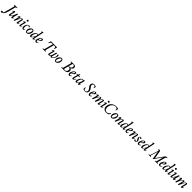

<svg xmlns="http://www.w3.org/2000/svg" viewBox="1656 -5949 11377 11377"><g transform="rotate(45 7345.0 -260.0)"><path d="M-137 205C-14 205 84 56 127 -105L249 -572C259 -609 271 -628 341 -628C351 -628 360 -668 351 -668C311 -666 271 -666 231 -666C192 -666 152 -666 112 -668C102 -668 93 -628 102 -628C171 -628 173 -609 163 -572L95 -311C30 -63 -17 120 -75 151C-77 122 -101 97 -131 97C-164 97 -195 119 -195 155C-195 189 -166 205 -137 205Z M333 13C384 13 458 -77 526 -183L505 -100C495 -64 494 -51 494 -36C494 -6 505 13 529 13C566 13 628 -42 655 -82C659 -88 637 -106 632 -101C608 -74 592 -62 582 -62C572 -62 572 -77 582 -117L659 -405C659 -413 648 -416 622 -416C600 -416 589 -412 587 -405C570 -345 554 -298 537 -266C499 -188 413 -55 378 -55C371 -55 367 -63 367 -76C367 -90 372 -118 384 -160L425 -310C433 -342 435 -359 435 -373C435 -401 422 -416 402 -416C363 -416 303 -359 278 -321C272 -313 294 -294 300 -302C324 -329 338 -341 347 -341C357 -341 358 -332 353 -311L295 -95C289 -73 286 -54 286 -41C286 -5 302 13 333 13Z M748 13C771 13 785 9 787 0C814 -86 853 -168 898 -249C943 -330 978 -372 1003 -372C1011 -372 1016 -365 1016 -351C1016 -340 1012 -318 1003 -284L955 -100C947 -71 944 -48 944 -31C944 -1 955 13 978 13C1016 13 1077 -43 1104 -82C1107 -87 1087 -107 1081 -101C1057 -74 1040 -62 1031 -62C1021 -62 1023 -79 1035 -122L1075 -279C1083 -311 1089 -342 1089 -359C1089 -398 1070 -416 1031 -416C972 -416 911 -349 846 -214L843 -216L867 -310C875 -338 880 -360 880 -376C880 -404 869 -416 847 -416C807 -416 747 -360 720 -321C715 -313 736 -295 743 -302C767 -329 785 -341 793 -341C802 -341 805 -331 799 -311L716 -2C714 8 725 13 748 13Z M1327 -493C1359 -493 1385 -519 1385 -551C1385 -583 1359 -609 1327 -609C1294 -609 1269 -583 1269 -551C1269 -519 1294 -493 1327 -493ZM1209 13C1247 13 1305 -44 1334 -83C1339 -89 1317 -108 1311 -102C1287 -73 1272 -59 1263 -59C1251 -59 1251 -77 1264 -126L1313 -313C1320 -339 1324 -360 1324 -376C1324 -404 1313 -416 1290 -416C1251 -416 1191 -359 1166 -321C1160 -313 1181 -294 1187 -301C1210 -328 1226 -341 1235 -341C1245 -341 1245 -329 1237 -299L1184 -94C1177 -67 1173 -46 1173 -29C1173 -1 1185 13 1209 13Z M1496 13C1539 13 1580 -11 1617 -56C1622 -63 1604 -81 1598 -73C1577 -49 1552 -35 1528 -35C1489 -35 1467 -78 1467 -157C1467 -287 1515 -382 1579 -382C1593 -382 1604 -377 1610 -370C1613 -365 1616 -351 1617 -334C1621 -326 1629 -322 1639 -322C1658 -322 1679 -341 1679 -364C1679 -394 1645 -416 1600 -416C1490 -416 1389 -277 1389 -128C1389 -45 1433 13 1496 13Z M1790 13C1917 13 2016 -127 2016 -265C2016 -353 1978 -416 1901 -416C1791 -416 1680 -276 1680 -152C1680 -56 1718 13 1790 13ZM1802 -36C1764 -36 1748 -59 1748 -106C1748 -204 1839 -372 1903 -372C1935 -372 1950 -347 1950 -293C1950 -198 1860 -36 1802 -36Z M2110 13C2171 13 2240 -76 2286 -149L2291 -145C2283 -107 2275 -69 2275 -40C2275 -9 2281 13 2308 13C2342 13 2380 -28 2430 -87C2435 -93 2413 -113 2407 -105C2387 -79 2370 -60 2359 -60C2353 -60 2350 -66 2350 -75C2350 -83 2352 -94 2355 -108L2480 -704C2481 -709 2482 -713 2482 -718C2482 -722 2479 -725 2474 -725C2471 -725 2465 -725 2457 -721C2429 -709 2390 -699 2359 -699C2350 -699 2350 -670 2359 -670C2380 -670 2390 -657 2390 -632C2390 -622 2388 -609 2384 -588L2343 -393C2328 -408 2310 -416 2291 -416C2170 -416 2047 -211 2047 -77C2047 -32 2066 13 2110 13ZM2153 -45C2137 -45 2129 -61 2129 -94C2129 -189 2201 -381 2282 -381C2302 -381 2320 -369 2332 -342L2312 -246C2284 -182 2198 -45 2153 -45Z M2577 13C2628 13 2666 -19 2711 -81C2715 -86 2696 -104 2691 -97C2664 -65 2634 -40 2606 -40C2573 -40 2556 -72 2556 -118C2556 -134 2557 -150 2563 -174C2652 -194 2774 -262 2774 -354C2774 -396 2749 -416 2709 -416C2594 -416 2480 -234 2480 -106C2480 -31 2518 13 2577 13ZM2572 -210C2591 -276 2631 -374 2674 -374C2688 -374 2696 -362 2696 -341C2696 -275 2629 -227 2572 -210Z M3123 3C3164 1 3205 0 3245 0C3287 0 3327 1 3368 3C3376 3 3386 -38 3378 -38C3315 -38 3302 -50 3313 -95L3451 -624H3519C3575 -624 3603 -593 3603 -541C3603 -529 3600 -514 3596 -494C3596 -483 3633 -484 3636 -494L3678 -653C3678 -665 3671 -667 3644 -667C3568 -667 3493 -666 3417 -666C3341 -666 3266 -667 3190 -667C3167 -667 3160 -665 3157 -653L3114 -494C3114 -483 3152 -485 3154 -494C3177 -581 3226 -624 3299 -624H3367L3229 -95C3218 -54 3202 -38 3133 -38C3125 -38 3115 3 3123 3Z M3646 13C3687 13 3733 -6 3778 -48C3777 -13 3787 13 3829 13C3913 13 4005 -90 4053 -208C4072 -256 4084 -306 4084 -345C4084 -379 4071 -416 4036 -416C4010 -416 3997 -401 3997 -371C4011 -345 4016 -314 4016 -279C4016 -226 3999 -172 3960 -113C3929 -66 3902 -40 3875 -40C3858 -40 3845 -52 3845 -75C3845 -83 3846 -92 3855 -126L3929 -404C3929 -412 3917 -416 3894 -416C3871 -416 3859 -411 3856 -401L3799 -183C3791 -155 3782 -132 3768 -108C3750 -78 3722 -40 3692 -40C3672 -40 3663 -52 3663 -74C3663 -84 3664 -93 3676 -135L3722 -310C3730 -340 3733 -358 3733 -373C3733 -401 3720 -416 3700 -416C3661 -416 3601 -360 3575 -321C3570 -314 3591 -295 3597 -302C3621 -328 3636 -341 3644 -341C3650 -341 3654 -336 3654 -330C3654 -323 3652 -317 3651 -311L3597 -108C3586 -69 3584 -58 3584 -47C3584 -13 3601 13 3646 13Z M4218 13C4345 13 4444 -127 4444 -265C4444 -353 4406 -416 4329 -416C4219 -416 4108 -276 4108 -152C4108 -56 4146 13 4218 13ZM4230 -36C4192 -36 4176 -59 4176 -106C4176 -204 4267 -372 4331 -372C4363 -372 4378 -347 4378 -293C4378 -198 4288 -36 4230 -36Z M4694 3C4733 1 4772 0 4811 0C4852 0 4892 3 4933 3C5095 3 5209 -68 5209 -207C5209 -276 5174 -320 5111 -357L5113 -362C5194 -384 5253 -442 5253 -538C5253 -621 5185 -666 5097 -666H4865C4856 -666 4846 -625 4855 -625C4929 -625 4929 -606 4920 -572L4793 -94C4783 -56 4773 -37 4704 -37C4695 -37 4686 3 4694 3ZM4952 -372 5014 -602C5019 -623 5030 -634 5047 -634C5117 -634 5168 -611 5168 -532C5168 -430 5088 -372 4987 -372ZM4931 -32C4896 -32 4879 -49 4879 -81C4879 -93 4881 -107 4886 -123L4943 -339H4971C5057 -339 5118 -308 5118 -222C5118 -96 5045 -32 4931 -32Z M5363 13C5414 13 5452 -19 5497 -81C5501 -86 5482 -104 5477 -97C5450 -65 5420 -40 5392 -40C5359 -40 5342 -72 5342 -118C5342 -134 5343 -150 5349 -174C5438 -194 5560 -262 5560 -354C5560 -396 5535 -416 5495 -416C5380 -416 5266 -234 5266 -106C5266 -31 5304 13 5363 13ZM5358 -210C5377 -276 5417 -374 5460 -374C5474 -374 5482 -362 5482 -341C5482 -275 5415 -227 5358 -210Z M5654 13C5718 13 5770 -51 5820 -131C5825 -140 5803 -157 5797 -148C5752 -86 5718 -54 5700 -54C5691 -54 5686 -61 5686 -75C5686 -84 5688 -96 5692 -110L5755 -352H5861C5871 -352 5879 -397 5871 -397H5767L5792 -491C5792 -506 5756 -508 5751 -500L5696 -402L5622 -386C5608 -383 5604 -352 5615 -352H5682L5611 -80C5608 -70 5607 -57 5607 -44C5607 -16 5624 13 5654 13Z M5928 13C5972 13 6028 -33 6095 -125L6101 -122L6086 -80C6081 -63 6077 -45 6077 -28C6077 0 6087 13 6108 13C6143 13 6209 -35 6239 -81C6243 -88 6222 -106 6216 -99C6192 -73 6175 -57 6164 -57C6157 -57 6153 -62 6153 -72C6153 -78 6154 -84 6157 -94L6243 -420C6247 -436 6179 -436 6174 -420L6164 -391C6149 -405 6132 -412 6112 -412C5989 -412 5865 -209 5865 -75C5865 -28 5886 13 5928 13ZM5971 -45C5956 -45 5948 -63 5948 -99C5948 -194 6023 -377 6100 -377C6123 -377 6139 -366 6151 -344L6130 -268C6122 -239 6110 -210 6094 -180C6070 -136 6008 -45 5971 -45Z M6681 13C6805 13 6872 -53 6872 -173C6872 -239 6851 -296 6792 -365C6722 -445 6701 -485 6701 -529C6701 -592 6747 -643 6803 -643C6857 -643 6899 -597 6899 -543C6899 -533 6899 -521 6898 -512C6898 -502 6932 -500 6935 -512C6945 -563 6951 -601 6953 -642C6942 -642 6923 -643 6901 -653C6878 -664 6841 -677 6796 -677C6693 -677 6620 -608 6620 -497C6620 -440 6640 -400 6715 -310C6778 -236 6797 -198 6797 -148C6797 -74 6750 -20 6681 -20C6610 -20 6569 -66 6569 -144C6569 -164 6571 -174 6572 -181C6572 -187 6538 -190 6535 -179C6526 -144 6518 -104 6518 -71L6517 -36C6569 -3 6622 13 6681 13Z M7050 13C7101 13 7139 -19 7184 -81C7188 -86 7169 -104 7164 -97C7137 -65 7107 -40 7079 -40C7046 -40 7029 -72 7029 -118C7029 -134 7030 -150 7036 -174C7125 -194 7247 -262 7247 -354C7247 -396 7222 -416 7182 -416C7067 -416 6953 -234 6953 -106C6953 -31 6991 13 7050 13ZM7045 -210C7064 -276 7104 -374 7147 -374C7161 -374 7169 -362 7169 -341C7169 -275 7102 -227 7045 -210Z M7317 13C7342 13 7354 8 7356 0C7381 -77 7411 -144 7436 -193C7469 -257 7535 -372 7576 -372C7584 -372 7589 -365 7589 -351C7589 -340 7584 -317 7576 -284L7501 -2C7498 8 7509 13 7532 13C7556 13 7570 9 7573 1C7609 -97 7641 -168 7669 -221C7705 -284 7756 -372 7793 -372C7801 -372 7806 -365 7806 -351C7806 -340 7801 -316 7793 -284L7745 -100C7735 -64 7733 -51 7733 -36C7733 -6 7743 13 7768 13C7806 13 7867 -43 7893 -82C7898 -89 7876 -108 7871 -101C7847 -74 7830 -62 7820 -62C7810 -62 7811 -75 7817 -100L7868 -295C7874 -321 7878 -342 7878 -359C7878 -398 7860 -416 7821 -416C7761 -416 7699 -349 7634 -215L7629 -217L7647 -295C7654 -321 7657 -342 7657 -359C7657 -398 7640 -416 7607 -416C7573 -416 7540 -397 7504 -356C7472 -317 7443 -271 7419 -215L7414 -217L7438 -310C7447 -342 7449 -359 7449 -373C7449 -401 7436 -416 7416 -416C7376 -416 7316 -360 7289 -321C7284 -314 7306 -296 7312 -302C7336 -329 7354 -341 7362 -341C7371 -341 7373 -330 7368 -311L7285 -2C7282 8 7293 13 7317 13Z M8119 -493C8151 -493 8177 -519 8177 -551C8177 -583 8151 -609 8119 -609C8086 -609 8061 -583 8061 -551C8061 -519 8086 -493 8119 -493ZM8001 13C8039 13 8097 -44 8126 -83C8131 -89 8109 -108 8103 -102C8079 -73 8064 -59 8055 -59C8043 -59 8043 -77 8056 -126L8105 -313C8112 -339 8116 -360 8116 -376C8116 -404 8105 -416 8082 -416C8043 -416 7983 -359 7958 -321C7952 -313 7973 -294 7979 -301C8002 -328 8018 -341 8027 -341C8037 -341 8037 -329 8029 -299L7976 -94C7969 -67 7965 -46 7965 -29C7965 -1 7977 13 8001 13Z M8465 13C8517 13 8558 4 8587 -4C8604 -10 8629 -17 8639 -18C8672 -55 8701 -104 8715 -157C8719 -169 8684 -169 8678 -161C8655 -121 8627 -86 8587 -61C8550 -38 8514 -26 8465 -26C8350 -26 8288 -116 8288 -250C8288 -467 8438 -639 8612 -639C8699 -639 8756 -599 8756 -531C8756 -521 8755 -509 8752 -492C8750 -482 8786 -481 8791 -493C8805 -541 8815 -594 8819 -648C8797 -651 8769 -658 8734 -665C8698 -673 8663 -676 8630 -676C8388 -676 8196 -489 8196 -246C8196 -77 8302 13 8465 13Z M8897 13C9024 13 9123 -127 9123 -265C9123 -353 9085 -416 9008 -416C8898 -416 8787 -276 8787 -152C8787 -56 8825 13 8897 13ZM8909 -36C8871 -36 8855 -59 8855 -106C8855 -204 8946 -372 9010 -372C9042 -372 9057 -347 9057 -293C9057 -198 8967 -36 8909 -36Z M9204 13C9227 13 9241 9 9243 0C9270 -86 9309 -168 9354 -249C9399 -330 9434 -372 9459 -372C9467 -372 9472 -365 9472 -351C9472 -340 9468 -318 9459 -284L9411 -100C9403 -71 9400 -48 9400 -31C9400 -1 9411 13 9434 13C9472 13 9533 -43 9560 -82C9563 -87 9543 -107 9537 -101C9513 -74 9496 -62 9487 -62C9477 -62 9479 -79 9491 -122L9531 -279C9539 -311 9545 -342 9545 -359C9545 -398 9526 -416 9487 -416C9428 -416 9367 -349 9302 -214L9299 -216L9323 -310C9331 -338 9336 -360 9336 -376C9336 -404 9325 -416 9303 -416C9263 -416 9203 -360 9176 -321C9171 -313 9192 -295 9199 -302C9223 -329 9241 -341 9249 -341C9258 -341 9261 -331 9255 -311L9172 -2C9170 8 9181 13 9204 13Z M9666 13C9727 13 9796 -76 9842 -149L9847 -145C9839 -107 9831 -69 9831 -40C9831 -9 9837 13 9864 13C9898 13 9936 -28 9986 -87C9991 -93 9969 -113 9963 -105C9943 -79 9926 -60 9915 -60C9909 -60 9906 -66 9906 -75C9906 -83 9908 -94 9911 -108L10036 -704C10037 -709 10038 -713 10038 -718C10038 -722 10035 -725 10030 -725C10027 -725 10021 -725 10013 -721C9985 -709 9946 -699 9915 -699C9906 -699 9906 -670 9915 -670C9936 -670 9946 -657 9946 -632C9946 -622 9944 -609 9940 -588L9899 -393C9884 -408 9866 -416 9847 -416C9726 -416 9603 -211 9603 -77C9603 -32 9622 13 9666 13ZM9709 -45C9693 -45 9685 -61 9685 -94C9685 -189 9757 -381 9838 -381C9858 -381 9876 -369 9888 -342L9868 -246C9840 -182 9754 -45 9709 -45Z M10133 13C10184 13 10222 -19 10267 -81C10271 -86 10252 -104 10247 -97C10220 -65 10190 -40 10162 -40C10129 -40 10112 -72 10112 -118C10112 -134 10113 -150 10119 -174C10208 -194 10330 -262 10330 -354C10330 -396 10305 -416 10265 -416C10150 -416 10036 -234 10036 -106C10036 -31 10074 13 10133 13ZM10128 -210C10147 -276 10187 -374 10230 -374C10244 -374 10252 -362 10252 -341C10252 -275 10185 -227 10128 -210Z M10400 13C10423 13 10437 9 10439 0C10466 -86 10505 -168 10550 -249C10595 -330 10630 -372 10655 -372C10663 -372 10668 -365 10668 -351C10668 -340 10664 -318 10655 -284L10607 -100C10599 -71 10596 -48 10596 -31C10596 -1 10607 13 10630 13C10668 13 10729 -43 10756 -82C10759 -87 10739 -107 10733 -101C10709 -74 10692 -62 10683 -62C10673 -62 10675 -79 10687 -122L10727 -279C10735 -311 10741 -342 10741 -359C10741 -398 10722 -416 10683 -416C10624 -416 10563 -349 10498 -214L10495 -216L10519 -310C10527 -338 10532 -360 10532 -376C10532 -404 10521 -416 10499 -416C10459 -416 10399 -360 10372 -321C10367 -313 10388 -295 10395 -302C10419 -329 10437 -341 10445 -341C10454 -341 10457 -331 10451 -311L10368 -2C10366 8 10377 13 10400 13Z M10856 13C10932 13 10994 -45 10994 -118C10994 -151 10977 -191 10944 -238C10911 -285 10894 -315 10894 -336C10894 -352 10904 -378 10925 -378C10940 -378 10953 -368 10962 -348C10971 -329 10985 -319 11001 -319C11018 -319 11035 -335 11035 -356C11035 -385 11007 -416 10965 -416C10901 -416 10846 -364 10846 -287C10846 -250 10862 -212 10892 -170C10923 -129 10939 -100 10939 -80C10939 -54 10928 -34 10907 -34C10891 -34 10878 -44 10867 -62C10856 -80 10842 -88 10824 -88C10801 -88 10787 -71 10787 -46C10787 -14 10819 13 10856 13Z M11159 13C11210 13 11248 -19 11293 -81C11297 -86 11278 -104 11273 -97C11246 -65 11216 -40 11188 -40C11155 -40 11138 -72 11138 -118C11138 -134 11139 -150 11145 -174C11234 -194 11356 -262 11356 -354C11356 -396 11331 -416 11291 -416C11176 -416 11062 -234 11062 -106C11062 -31 11100 13 11159 13ZM11154 -210C11173 -276 11213 -374 11256 -374C11270 -374 11278 -362 11278 -341C11278 -275 11211 -227 11154 -210Z M11426 13C11487 13 11556 -76 11602 -149L11607 -145C11599 -107 11591 -69 11591 -40C11591 -9 11597 13 11624 13C11658 13 11696 -28 11746 -87C11751 -93 11729 -113 11723 -105C11703 -79 11686 -60 11675 -60C11669 -60 11666 -66 11666 -75C11666 -83 11668 -94 11671 -108L11796 -704C11797 -709 11798 -713 11798 -718C11798 -722 11795 -725 11790 -725C11787 -725 11781 -725 11773 -721C11745 -709 11706 -699 11675 -699C11666 -699 11666 -670 11675 -670C11696 -670 11706 -657 11706 -632C11706 -622 11704 -609 11700 -588L11659 -393C11644 -408 11626 -416 11607 -416C11486 -416 11363 -211 11363 -77C11363 -32 11382 13 11426 13ZM11469 -45C11453 -45 11445 -61 11445 -94C11445 -189 11517 -381 11598 -381C11618 -381 11636 -369 11648 -342L11628 -246C11600 -182 11514 -45 11469 -45Z M12363 5C12368 5 12375 2 12381 -7L12721 -493L12726 -490L12624 -97C12611 -47 12596 -37 12547 -37C12537 -37 12527 3 12536 3C12573 1 12610 0 12647 0C12684 0 12721 1 12758 3C12767 3 12776 -37 12767 -37C12706 -37 12695 -46 12707 -93L12824 -537C12843 -609 12863 -628 12917 -628C12926 -628 12936 -668 12927 -668C12904 -667 12881 -666 12858 -666C12810 -666 12793 -659 12773 -630L12427 -139H12419L12335 -624C12330 -655 12317 -665 12284 -665C12256 -665 12227 -666 12199 -667C12191 -667 12180 -627 12189 -627C12247 -627 12264 -602 12244 -543L12101 -97C12084 -48 12069 -37 12013 -37C12004 -37 11994 3 12004 3C12033 1 12063 0 12093 0C12122 0 12152 1 12182 3C12192 3 12201 -37 12193 -37C12135 -37 12125 -46 12140 -93L12269 -500L12275 -499L12353 -7C12354 1 12358 5 12363 5Z M12937 13C12988 13 13026 -19 13071 -81C13075 -86 13056 -104 13051 -97C13024 -65 12994 -40 12966 -40C12933 -40 12916 -72 12916 -118C12916 -134 12917 -150 12923 -174C13012 -194 13134 -262 13134 -354C13134 -396 13109 -416 13069 -416C12954 -416 12840 -234 12840 -106C12840 -31 12878 13 12937 13ZM12932 -210C12951 -276 12991 -374 13034 -374C13048 -374 13056 -362 13056 -341C13056 -275 12989 -227 12932 -210Z M13204 13C13265 13 13334 -76 13380 -149L13385 -145C13377 -107 13369 -69 13369 -40C13369 -9 13375 13 13402 13C13436 13 13474 -28 13524 -87C13529 -93 13507 -113 13501 -105C13481 -79 13464 -60 13453 -60C13447 -60 13444 -66 13444 -75C13444 -83 13446 -94 13449 -108L13574 -704C13575 -709 13576 -713 13576 -718C13576 -722 13573 -725 13568 -725C13565 -725 13559 -725 13551 -721C13523 -709 13484 -699 13453 -699C13444 -699 13444 -670 13453 -670C13474 -670 13484 -657 13484 -632C13484 -622 13482 -609 13478 -588L13437 -393C13422 -408 13404 -416 13385 -416C13264 -416 13141 -211 13141 -77C13141 -32 13160 13 13204 13ZM13247 -45C13231 -45 13223 -61 13223 -94C13223 -189 13295 -381 13376 -381C13396 -381 13414 -369 13426 -342L13406 -246C13378 -182 13292 -45 13247 -45Z M13746 -493C13778 -493 13804 -519 13804 -551C13804 -583 13778 -609 13746 -609C13713 -609 13688 -583 13688 -551C13688 -519 13713 -493 13746 -493ZM13628 13C13666 13 13724 -44 13753 -83C13758 -89 13736 -108 13730 -102C13706 -73 13691 -59 13682 -59C13670 -59 13670 -77 13683 -126L13732 -313C13739 -339 13743 -360 13743 -376C13743 -404 13732 -416 13709 -416C13670 -416 13610 -359 13585 -321C13579 -313 13600 -294 13606 -301C13629 -328 13645 -341 13654 -341C13664 -341 13664 -329 13656 -299L13603 -94C13596 -67 13592 -46 13592 -29C13592 -1 13604 13 13628 13Z M13876 13C13927 13 14001 -77 14069 -183L14048 -100C14038 -64 14037 -51 14037 -36C14037 -6 14048 13 14072 13C14109 13 14171 -42 14198 -82C14202 -88 14180 -106 14175 -101C14151 -74 14135 -62 14125 -62C14115 -62 14115 -77 14125 -117L14202 -405C14202 -413 14191 -416 14165 -416C14143 -416 14132 -412 14130 -405C14113 -345 14097 -298 14080 -266C14042 -188 13956 -55 13921 -55C13914 -55 13910 -63 13910 -76C13910 -90 13915 -118 13927 -160L13968 -310C13976 -342 13978 -359 13978 -373C13978 -401 13965 -416 13945 -416C13906 -416 13846 -359 13821 -321C13815 -313 13837 -294 13843 -302C13867 -329 13881 -341 13890 -341C13900 -341 13901 -332 13896 -311L13838 -95C13832 -73 13829 -54 13829 -41C13829 -5 13845 13 13876 13Z M14291 13C14316 13 14328 8 14330 0C14355 -77 14385 -144 14410 -193C14443 -257 14509 -372 14550 -372C14558 -372 14563 -365 14563 -351C14563 -340 14558 -317 14550 -284L14475 -2C14472 8 14483 13 14506 13C14530 13 14544 9 14547 1C14583 -97 14615 -168 14643 -221C14679 -284 14730 -372 14767 -372C14775 -372 14780 -365 14780 -351C14780 -340 14775 -316 14767 -284L14719 -100C14709 -64 14707 -51 14707 -36C14707 -6 14717 13 14742 13C14780 13 14841 -43 14867 -82C14872 -89 14850 -108 14845 -101C14821 -74 14804 -62 14794 -62C14784 -62 14785 -75 14791 -100L14842 -295C14848 -321 14852 -342 14852 -359C14852 -398 14834 -416 14795 -416C14735 -416 14673 -349 14608 -215L14603 -217L14621 -295C14628 -321 14631 -342 14631 -359C14631 -398 14614 -416 14581 -416C14547 -416 14514 -397 14478 -356C14446 -317 14417 -271 14393 -215L14388 -217L14412 -310C14421 -342 14423 -359 14423 -373C14423 -401 14410 -416 14390 -416C14350 -416 14290 -360 14263 -321C14258 -314 14280 -296 14286 -302C14310 -329 14328 -341 14336 -341C14345 -341 14347 -330 14342 -311L14259 -2C14256 8 14267 13 14291 13Z"/></g></svg>

Font: Junicode Two Beta SemiCondensed Medium
Style: Italic
Weight: 500
Width: 4
Italic angle: -10°
Version: Version 1.063